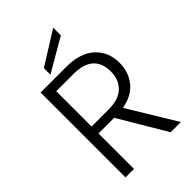

<svg xmlns="http://www.w3.org/2000/svg" viewBox="-265 -1016 1118 1118"><g transform="rotate(-45 293.5 -457.0)"><path d="M456.1 -496.1Q456.1 -640.1 290 -640.1H149.9V-349.1H291Q372.6 -349.1 414.3 -389.2Q456.1 -429.2 456.1 -496.1ZM80.1 0V-699.2H290Q405.8 -699.2 466.8 -643.1Q527.8 -586.9 527.8 -496.1Q527.8 -420.9 484.4 -366.5Q440.9 -312 356 -296.9L536.1 0H452.1L278.8 -292H149.9V0ZM193.8 -731.9V-786.1L398.9 -914.1V-851.1Z"/></g></svg>

Font: PoppinsZ Light
Style: Regular
Weight: 300
Designer: Ninad Kale (Devanagari), Jonny Pinhorn (Latin)
Foundry: Indian Type Foundry
Version: Version 3.002;FEAKit 1.0